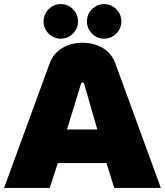

<svg xmlns="http://www.w3.org/2000/svg" viewBox="-20 -923 810 943"><path d="M491 -733Q457 -733 432 -758Q407 -783 407 -818Q407 -853 432 -878Q457 -903 491 -903Q526 -903 551 -878Q576 -853 576 -818Q576 -783 551 -758Q526 -733 491 -733ZM278 -733Q244 -733 219 -758Q194 -783 194 -818Q194 -853 219 -878Q244 -903 278 -903Q313 -903 338 -878Q363 -853 363 -818Q363 -783 338 -758Q313 -733 278 -733ZM0 0 224 -612Q243 -662 286.5 -687.5Q330 -713 385 -713Q440 -713 483.5 -688Q527 -663 546 -613L770 0H541L503 -122H264L224 0ZM309 -287H458L393 -512Q392 -515 390 -516.5Q388 -518 385 -518Q383 -518 381 -516.5Q379 -515 378 -512Z"/></svg>

Font: MuseoModerno Thin Black
Style: Regular
Weight: 900
Version: Version 1.002